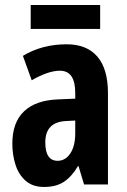

<svg xmlns="http://www.w3.org/2000/svg" viewBox="-20 -733 504 763"><path d="M245 -557Q325 -557 367 -508Q409 -459 409 -363V0H314L292 -73H290Q265 -31 234 -10.5Q203 10 155 10Q110 10 82 -14.5Q54 -39 41.5 -78.5Q29 -118 29 -162Q29 -247 76 -291Q123 -335 211 -338L279 -341V-364Q279 -452 218 -452Q172 -452 106 -414L71 -511Q147 -557 245 -557ZM242 -252Q160 -248 160 -167Q160 -94 209 -94Q240 -94 259.5 -123.5Q279 -153 279 -203V-254ZM378 -713V-618H102V-713Z"/></svg>

Font: Noto Sans Khmer UI ExtraCondensed
Style: Bold
Weight: 700
Width: 2
Designer: Danh Hong and the Monotype Design Team
Foundry: Monotype Imaging Inc.
Version: Version 2.002; ttfautohint (v1.8.4.7-5d5b)